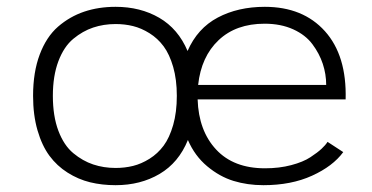

<svg xmlns="http://www.w3.org/2000/svg" viewBox="-20 -532 1090 563"><path d="M319 11Q279 11 244.2 2.5Q209.5 -6 178.2 -25.8Q147 -45.5 125 -75.2Q103 -105 90 -149.8Q77 -194.5 77 -251Q77 -320.5 96.5 -372.2Q116 -424 150.2 -453.8Q184.5 -483.5 226.8 -497.8Q269 -512 319 -512Q391.5 -512 447 -479.8Q502.5 -447.5 530 -382.5Q559 -449 618.5 -480.5Q678 -512 756.5 -512Q868.5 -512 932.8 -440.5Q997 -369 993.5 -240.5H559.5Q562.5 -148.5 613.8 -93.5Q665 -38.5 757 -38.5Q799 -38.5 834 -47.8Q869 -57 890.2 -71Q911.5 -85 923 -95.8Q934.5 -106.5 940.5 -116L986.5 -86Q956 -44.5 895 -16.8Q834 11 752.5 11Q705.5 11 664.8 -1.5Q624 -14 587.5 -44.5Q551 -75 531 -121.5Q504 -55 448 -22Q392 11 319 11ZM756 -462.5Q672 -462.5 621 -414.2Q570 -366 561 -283H936.5Q936.5 -314.5 926.5 -344.8Q916.5 -375 896.2 -402.2Q876 -429.5 839.8 -446Q803.5 -462.5 756 -462.5ZM319 -39.5Q346 -39.5 370.2 -45.5Q394.5 -51.5 418.5 -66.5Q442.5 -81.5 459.8 -104.8Q477 -128 487.8 -165.5Q498.5 -203 498.5 -251Q498.5 -298.5 487.8 -335.8Q477 -373 459.8 -396.2Q442.5 -419.5 418.5 -434.5Q394.5 -449.5 370.2 -455.5Q346 -461.5 319 -461.5Q284 -461.5 253.2 -451.2Q222.5 -441 195 -418.2Q167.5 -395.5 151.2 -352.5Q135 -309.5 135 -251Q135 -191.5 151.2 -148.5Q167.5 -105.5 195 -82.8Q222.5 -60 253.2 -49.8Q284 -39.5 319 -39.5Z"/></svg>

Font: League Mono Extended UltraLight
Style: Regular
Weight: 200
Width: 9
Designer: Tyler Finck
Foundry: The League of Moveable Type / Tyler Finck
Version: Version 2.210